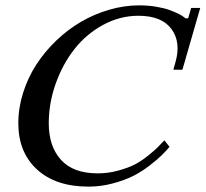

<svg xmlns="http://www.w3.org/2000/svg" viewBox="-20 -691 772 721"><path d="M665 -429.2H630.9L639.2 -458.5Q660.2 -533.2 623.5 -582.5Q586.9 -631.8 500 -631.8Q430.2 -631.8 366.9 -597.4Q303.7 -563 259.5 -506.6Q215.3 -450.2 189.2 -377Q163.1 -303.7 163.1 -228Q163.1 -141.6 209 -90.8Q254.9 -40 347.2 -40Q386.2 -40 423.6 -50.3Q460.9 -60.5 485.4 -73Q509.8 -85.4 535.6 -106.2Q561.5 -127 571.8 -137.5Q582 -147.9 597.2 -164.1L616.7 -139.6Q602.1 -122.6 586.4 -107.2Q570.8 -91.8 541 -68.8Q511.2 -45.9 479.7 -30Q448.2 -14.2 403.6 -2.2Q358.9 9.8 312.5 9.8Q189 9.8 118.9 -54.7Q48.8 -119.1 48.8 -228Q48.8 -286.1 66.9 -343Q85 -399.9 116.2 -448.2Q147.5 -496.6 190.9 -538.3Q234.4 -580.1 284.2 -609.1Q334 -638.2 390.4 -654.5Q446.8 -670.9 502.4 -670.9Q536.1 -670.9 566.4 -665.8Q596.7 -660.6 616 -653.6Q635.3 -646.5 649.7 -639.4Q664.1 -632.3 670.4 -627L676.8 -622.1H686.5L697.8 -661.1H731.9Z"/></svg>

Font: Happy Times at the IKOB Italic
Style: Regular
Weight: 400
Designer: Lucas Le Bihan
Foundry: Lucas Le Bihan
Version: Version 1.000;PS 1.0;hotconv 1.0.88;makeotf.lib2.5.647800